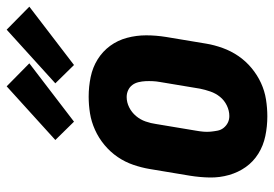

<svg xmlns="http://www.w3.org/2000/svg" viewBox="-143 -671 822 576"><g transform="rotate(-90 268.0 -383.0)"><path d="M207 8Q177 8 148 2Q119 -4 95 -19Q71 -34 55 -56.5Q39 -79 31 -107Q23 -135 23.5 -164.5Q24 -194 29 -225L49 -345Q53 -369 61.5 -394Q70 -419 85 -441Q100 -463 121 -480.5Q142 -498 166.5 -509Q191 -520 216 -524Q241 -528 266 -528Q296 -528 325 -522Q354 -516 378 -501Q402 -486 418.5 -463.5Q435 -441 442.5 -413Q450 -385 450 -355.5Q450 -326 445 -295L425 -175Q421 -151 412 -126Q403 -101 388 -79Q373 -57 352 -39.5Q331 -22 307 -11Q283 0 257.5 4Q232 8 207 8ZM208 -106Q224 -106 239.5 -113.5Q255 -121 265.5 -134Q276 -147 281.5 -163Q287 -179 290 -194L310 -314Q312 -325 312.5 -336Q313 -347 312.5 -357.5Q312 -368 309.5 -378.5Q307 -389 301 -397Q295 -405 285.5 -409.5Q276 -414 265 -414Q249 -414 234 -406.5Q219 -399 208 -386Q197 -373 191.5 -357Q186 -341 184 -326L164 -206Q162 -195 161 -184Q160 -173 161 -162.5Q162 -152 164 -141.5Q166 -131 172.5 -123Q179 -115 188 -110.5Q197 -106 208 -106ZM361 -572 306 -628 467 -774 536 -706ZM191 -572 136 -628 297 -774 366 -706Z"/></g></svg>

Font: Iosevka SS18 Heavy
Style: Italic
Weight: 900
Italic angle: -9°
Monospace: yes
Designer: Belleve Invis
Foundry: Belleve Invis
Version: Version 25.1.1; ttfautohint (v1.8.4)